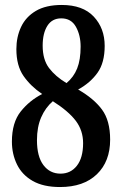

<svg xmlns="http://www.w3.org/2000/svg" viewBox="-20 -744 491 774"><path d="M222 10Q155 10 112 -14.5Q69 -39 48.5 -81Q28 -123 28 -173Q28 -250 63.5 -294.5Q99 -339 150 -365Q104 -396 75 -437.5Q46 -479 46 -546Q46 -595 65 -635.5Q84 -676 124.5 -700Q165 -724 229 -724Q314 -724 358 -677Q402 -630 402 -559Q402 -491 373 -450.5Q344 -410 295 -383Q358 -347 391 -302.5Q424 -258 424 -181Q424 -93 370.5 -41.5Q317 10 222 10ZM248 -409Q277 -433 291 -468Q305 -503 305 -556Q305 -602 286 -636Q267 -670 227 -670Q190 -670 171 -640Q152 -610 152 -560Q152 -504 177.5 -470Q203 -436 248 -409ZM224 -44Q265 -44 290 -76Q315 -108 315 -167Q315 -218 285.5 -257Q256 -296 193 -336Q163 -310 146 -271Q129 -232 129 -179Q129 -113 155 -78.5Q181 -44 224 -44Z"/></svg>

Font: Noto Serif Georgian ExtraCondensed SemiBold
Style: Regular
Weight: 600
Width: 2
Designer: Monotype Design Team, Akaki Razmadze
Foundry: Google LLC
Version: Version 2.003; ttfautohint (v1.8.4.7-5d5b)